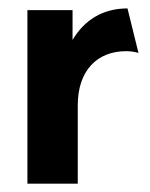

<svg xmlns="http://www.w3.org/2000/svg" viewBox="-20 -441 359 461"><path d="M45.8 0H166.7V-188.2C166.7 -271.5 213.2 -318.1 282.6 -318.1C293.1 -318.1 303.5 -316.7 312.5 -313.9L286.1 -420.8C227.1 -420.8 182.6 -393.1 154.2 -345.1V-416.7H45.8Z"/></svg>

Font: Afacad
Style: Bold
Weight: 700
Designer: Kristian Moeller
Foundry: Dicotype
Version: Version 1.000